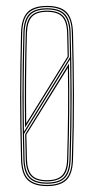

<svg xmlns="http://www.w3.org/2000/svg" viewBox="-20 -625 318 650"><path d="M139.2 5Q95.5 5 74.1 -15Q52.8 -35 51.2 -85Q48.2 -189.2 48.1 -293Q48 -396.8 51.2 -514Q52.8 -563 73.4 -584Q94 -605 139.2 -605Q184.8 -605 205.2 -584Q225.8 -563 227.2 -514Q230 -410.8 230.4 -305.2Q230.8 -199.8 227.2 -85Q225.8 -35 204.4 -15Q183 5 139.2 5ZM139.2 1Q180.8 1 201.4 -18Q222 -37 223.2 -85.2Q226.8 -202 226.5 -305.8Q226.2 -409.5 223.2 -513.8Q222 -562.2 201.5 -581.6Q181 -601 139.2 -601Q97.8 -601 77.1 -581.6Q56.5 -562.2 55.2 -513.8Q52.2 -409.5 52.1 -305.6Q52 -201.8 55.2 -85.2Q56.5 -37 77.1 -18Q97.8 1 139.2 1ZM139.2 -3Q97.8 -3 79.1 -22.1Q60.5 -41.2 59.2 -85.2Q56 -195.8 56 -299.6Q56 -403.5 59.2 -513.8Q60.5 -558.5 79.1 -577.8Q97.8 -597 139.2 -597Q180.8 -597 199.4 -577.8Q218 -558.5 219.2 -513.8Q222.2 -409.5 222.5 -305.5Q222.8 -201.5 219.2 -85.2Q218 -41.2 199.4 -22.1Q180.8 -3 139.2 -3ZM61 -179 217 -431.5Q216.8 -450.5 216.2 -474.6Q215.8 -498.8 215.2 -513.5Q214 -556 196.4 -574.5Q178.8 -593 139.2 -593Q99.8 -593 82.1 -574.5Q64.5 -556 63.2 -513.5Q60.8 -423.2 60.2 -343.4Q59.8 -263.5 61 -179ZM64.8 -193.2Q63.8 -271.8 64.2 -349.4Q64.8 -427 67.2 -513.5Q68.5 -555.8 86.1 -572.4Q103.8 -589 139.2 -589Q176.2 -589 193.2 -571.6Q210.2 -554.2 211.2 -513.5Q211.8 -497.5 212.2 -473.8Q212.8 -450 213 -432.8ZM68.8 -207.5 209 -433.8Q208.8 -450.8 208.2 -473.8Q207.8 -496.8 207.2 -513.5Q206.2 -551.8 190.4 -568.4Q174.5 -585 139.2 -585Q104 -585 88.2 -568.4Q72.5 -551.8 71.2 -513.5Q69 -436.8 68.4 -360.1Q67.8 -283.5 68.8 -207.5ZM139.2 -7Q178.8 -7 196.4 -25.2Q214 -43.5 215.2 -85.5Q218 -179.5 218.4 -262.8Q218.8 -346 217.2 -424L61.2 -171.5Q62 -128.5 63.2 -85.5Q64.5 -44 81.9 -25.5Q99.2 -7 139.2 -7ZM139.2 -11Q102.8 -11 85.6 -28Q68.5 -45 67.2 -85.5Q67 -96.8 66.5 -116.6Q66 -136.5 65.6 -153Q65.2 -169.5 65.2 -170.2L213.5 -409.8Q214.8 -331.5 214.4 -253.9Q214 -176.2 211.2 -85.5Q210.2 -43.8 192.4 -27.4Q174.5 -11 139.2 -11ZM139.2 -15Q174.5 -15 190.4 -31.5Q206.2 -48 207.2 -85.8Q209.8 -172 210.4 -244.5Q211 -317 209.8 -395.5L69.2 -169.2Q69.8 -149 70.4 -122.6Q71 -96.2 71.2 -85.5Q72.5 -47.8 88.2 -31.4Q104 -15 139.2 -15Z"/></svg>

Font: Big Shoulders Inline Display Thin
Style: Regular
Weight: 100
Designer: Patric King
Foundry: XO Type Co
Version: Version 1.000